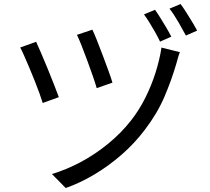

<svg xmlns="http://www.w3.org/2000/svg" viewBox="-20 -874 1040 951"><path d="M437.5 -727Q446.3 -709.2 460.1 -674.4Q473.8 -639.6 489.2 -599.1Q504.6 -558.6 517.7 -522.1Q530.8 -485.7 537 -464.6L459 -437.4Q453.2 -458.7 440.6 -494.9Q428 -531.1 413.3 -571.2Q398.6 -611.3 384.7 -646.6Q370.7 -681.9 361.1 -701.4ZM870.9 -615.6Q865.7 -603.3 861.4 -587.2Q857 -571.2 853.5 -559.1Q830.4 -479.3 795 -396Q759.6 -312.8 697.6 -231.4Q646.5 -163.8 582 -107.6Q517.5 -51.4 447.1 -9.6Q376.8 32.3 305.5 57.3L237.2 -12Q309 -33.5 379.9 -71.3Q450.8 -109.2 515.3 -161.8Q579.7 -214.4 629.5 -277.8Q670.5 -330.4 700.6 -391.2Q730.8 -451.9 750.7 -515.1Q770.6 -578.3 779.9 -638.3ZM158.9 -667.1Q168.5 -646.3 183.9 -610.7Q199.4 -575 216.1 -533.8Q232.8 -492.6 247.6 -455.1Q262.4 -417.6 271.4 -392.8L191.6 -363.9Q185.9 -382.7 175.4 -411.9Q164.9 -441 151.4 -474.9Q137.9 -508.7 124.2 -541.2Q110.5 -573.8 98.9 -599.7Q87.3 -625.6 80.1 -638.7ZM747.9 -825.5Q759.7 -809 774.8 -784.8Q789.9 -760.6 804.3 -736.1Q818.7 -711.6 828.5 -692.4L772.8 -667.8Q763.2 -688.6 749.3 -713.2Q735.4 -737.8 720.7 -761.6Q706 -785.4 693.2 -802.6ZM874.5 -854Q886.8 -837.5 901.8 -813.9Q916.8 -790.3 931.6 -766Q946.3 -741.7 956.5 -722.3L900.8 -698Q884.2 -729 862 -767.3Q839.8 -805.6 819.4 -831.1Z"/></svg>

Font: Noto Sans SC Thin
Style: Regular
Weight: 100
Designer: Ryoko NISHIZUKA 西塚涼子 (kana, bopomofo & ideographs); Paul D. Hunt (Latin, Greek & Cyrillic); Sandoll Communications 산돌커뮤니
Foundry: Adobe
Version: Version 2.004-H2;hotconv 1.0.118;makeotfexe 2.5.65603